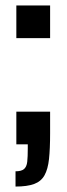

<svg xmlns="http://www.w3.org/2000/svg" viewBox="-20 -530 245 705"><path d="M37 155V99Q59 99 68.5 90.5Q78 82 80 64Q82 46 82 15V0H40V-120H164V-41Q164 16 160 53.5Q156 91 143.5 113.5Q131 136 105.5 145.5Q80 155 37 155ZM40 -390V-510H164V-390Z"/></svg>

Font: Saira UltraCondensed ExtraBold
Style: Regular
Weight: 800
Width: 1
Designer: Hector Gatti with collaboration of the Omnibus-Type team
Foundry: Omnibus-Type
Version: Version 1.101